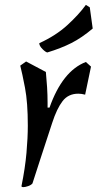

<svg xmlns="http://www.w3.org/2000/svg" viewBox="-20 -737 400 787"><path d="M76 30Q68 30 68 26Q83 -48 88.5 -110Q94 -172 94 -222Q94 -317 82.5 -377Q71 -437 63 -468L87 -485L168 -442Q171 -411 173 -379.5Q175 -348 175 -315V-296H183Q236 -446 332 -483L353 -464L329 -349Q322 -351 314.5 -352Q307 -353 301 -353Q260 -353 236.5 -322.5Q213 -292 194 -233.5Q175 -175 147 -90L113 15Q107 22 95 26Q83 30 76 30ZM174 -522Q167 -523 154 -536Q141 -549 141 -560Q209 -591 256 -634Q303 -677 332 -717L348 -707L360 -620Q315 -582 272.5 -560.5Q230 -539 174 -522Z"/></svg>

Font: Julee
Style: Regular
Weight: 400
Designer: Julian Tunni
Foundry: Julian Tunni
Version: Version 1.002; ttfautohint (v1.8.4.7-5d5b);gftools[0.9.23]